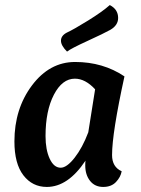

<svg xmlns="http://www.w3.org/2000/svg" viewBox="-20 -729 556 759"><path d="M416 -611Q391 -597 325.5 -567Q260 -537 245 -525Q221 -549 221 -568Q221 -588 244 -600Q272 -613 328.5 -648Q385 -683 414 -709Q447 -692 447 -658Q447 -629 416 -611ZM318 -94Q249 10 165 10Q108 10 72.5 -36Q37 -82 37 -170Q37 -299 106.5 -391.5Q176 -484 277 -484Q387 -484 472 -427Q423 -203 423 -116Q423 -69 461 -52Q457 -29 438.5 -9.5Q420 10 388 10Q355 10 336 -14Q317 -38 317 -75Q317 -88 318 -94ZM329 -206 356 -376Q317 -418 276 -418Q226 -418 193 -354.5Q160 -291 160 -191Q160 -137 176.5 -101.5Q193 -66 220 -66Q244 -66 275 -105.5Q306 -145 329 -206Z"/></svg>

Font: Overlock
Style: Bold Italic
Weight: 700
Version: Version 1.001